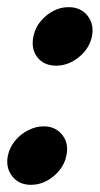

<svg xmlns="http://www.w3.org/2000/svg" viewBox="-23 -508 279 536"><path d="M134 -324.7Q99.4 -324.7 81.2 -348.3Q63 -372 70.3 -406.3Q77 -440 105.8 -464Q134.7 -488 168.7 -488Q202.7 -488 221.5 -464Q240.3 -440 233.7 -406.3Q226.3 -371.9 197 -348.3Q167.7 -324.7 134 -324.7ZM63.5 8Q29.7 8 11 -16Q-7.7 -40 -1 -73.6Q4 -96.7 19 -115Q34 -133.3 55.5 -144.3Q76.9 -155.3 98.4 -155.3Q132.3 -155.3 151 -131.3Q169.7 -107.3 162.3 -73.7Q158.3 -51.7 143.2 -32.8Q128 -14 107.3 -3Q86.7 8 63.5 8Z"/></svg>

Font: Epunda Sans Light
Style: Italic
Weight: 300
Italic angle: -12.0243°
Designer: Simon Atzbach
Foundry: typofactur
Version: Version 2.204